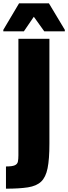

<svg xmlns="http://www.w3.org/2000/svg" viewBox="-57 -848 411 1158"><path d="M-21 290V156Q16 156 32 149Q48 142 51 126.5Q54 111 54 89V-614H241V19Q241 112 230 166.5Q219 221 191 247.5Q163 274 111 282Q59 290 -21 290ZM-37 -659V-668L58 -828H238L334 -668V-659H210L147 -747L87 -659Z"/></svg>

Font: Farlight84_Sys_V01
Style: Bold
Weight: 700
Designer: Monotype Design Team, Nadine Chahine and Nizar Qandah
Foundry: Monotype Imaging Inc.
Version: Version 2.004;October 31, 2024;FontCreator 14.0.0.2814 64-bi